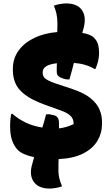

<svg xmlns="http://www.w3.org/2000/svg" viewBox="-20 -905 640 1120"><path d="M249 -238Q258 -239 266 -238.5Q274 -238 283 -235Q305 -233 314.5 -221Q324 -209 324 -190Q324 -174 324 -156Q348 -159 369.5 -165.5Q391 -172 409 -181V-186Q409 -212 391.5 -229Q374 -246 339 -259L242 -294Q165 -322 124.5 -353.5Q84 -385 69.5 -420.5Q55 -456 55 -495V-502Q55 -564 88.5 -610Q122 -656 180.5 -684Q239 -712 314 -718Q314 -745 315 -767Q315 -800 309.5 -824.5Q304 -849 294 -872Q310 -878 331 -881.5Q352 -885 365 -885Q431 -885 458 -846Q485 -807 468 -742Q464 -728 460 -713Q509 -705 528 -685Q547 -666 552.5 -644Q558 -622 558 -596Q558 -551 537 -503H531Q480 -533 411 -538Q405 -513 398.5 -489.5Q392 -466 385 -442Q366 -440 348 -447Q331 -452 321 -460.5Q311 -469 311 -488Q311 -500 311 -512Q311 -524 312 -536Q229 -527 229 -484V-480Q229 -459 244.5 -446.5Q260 -434 299 -420L404 -385Q472 -362 509 -331.5Q546 -301 560.5 -266Q575 -231 575 -195V-181Q575 -128 548 -83Q521 -38 465 -9.5Q409 19 322 23Q321 36 321 50Q321 64 321 77Q320 110 326 134.5Q332 159 342 182Q326 188 305 191.5Q284 195 270 195Q205 195 177 155.5Q149 116 168 52Q173 33 179 12Q147 5 122.5 -5.5Q98 -16 84 -30Q62 -53 50.5 -86Q39 -119 39 -169Q39 -192 41 -211Q43 -230 46 -241H52Q88 -210 131 -189.5Q174 -169 227 -161Q233 -180 238.5 -199.5Q244 -219 249 -238Z"/></svg>

Font: Recursive Mn Csl St Blk
Style: Regular
Weight: 900
Monospace: yes
Version: Version 1.079;hotconv 1.0.112;makeotfexe 2.5.65598; ttfautoh